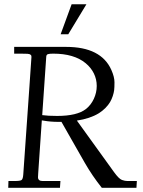

<svg xmlns="http://www.w3.org/2000/svg" viewBox="-20 -889 678 909"><path d="M267.1 -726.8 319.1 -868.9H389.2L303.2 -726.8ZM159.9 -50Q159.9 -32 181.9 -32H266.1L263.9 0H19L20 -32H49.1Q75.2 -32 81.9 -36.6Q88.6 -41.3 90.1 -62Q110.1 -348.1 119.5 -482.1Q128.9 -616 128.9 -619Q128.9 -622.1 128.3 -624.8Q127.7 -627.4 125.2 -629.5Q122.8 -631.6 119.9 -632.6Q116.9 -633.5 110.4 -634.3Q100.8 -635 76.9 -635H47.1V-667H293Q458.5 -667 507.1 -558.1Q522 -524.7 522 -499.4Q522 -474.1 520.4 -461.8Q518.8 -449.5 513.8 -434.2Q508.8 -418.9 500.9 -405.4Q492.9 -391.8 479.1 -377.8Q465.3 -363.8 447.3 -352.5Q406 -327.4 344 -318.1L520 -74Q543.2 -42 557.4 -37Q571.5 -32 583 -32H627.9L626 0H461.9Q417 -56.4 382 -117.2Q346.9 -178 316.3 -232.4Q285.6 -286.9 271 -312H257.1Q219.7 -312 189 -317.4L178 -319.1L160.9 -69.1ZM179.9 -344Q207 -340.1 250.5 -340.1Q345 -340.1 387 -373Q410.6 -391.6 424.3 -421.1Q438 -450.7 438 -482.2Q438 -513.7 424.4 -541.3Q410.9 -568.8 385.5 -589.8Q330.8 -635 231.9 -635Q214.1 -635 206.9 -632.6Q199.7 -630.1 199 -621.1Z"/></svg>

Font: Linden Hill
Style: Italic
Weight: 400
Italic angle: -5.60001°
Version: Version 1.201